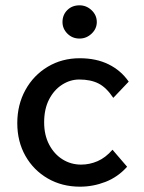

<svg xmlns="http://www.w3.org/2000/svg" viewBox="-20 -691 540 722"><path d="M281 11Q213 11 159.5 -20Q106 -51 75.5 -105Q45 -159 45 -228Q45 -297 75.5 -352.5Q106 -408 159.5 -440Q213 -472 280 -472Q342 -472 388.5 -449Q435 -426 464 -384L406 -323Q380 -362 350.5 -377Q321 -392 278 -392Q244 -392 213.5 -372.5Q183 -353 164.5 -317Q146 -281 146 -231Q146 -183 165 -147Q184 -111 215.5 -91.5Q247 -72 285 -72Q317 -72 347 -85Q377 -98 403 -128L458 -64Q423 -25 376.5 -7Q330 11 281 11ZM279 -546Q252 -546 233.5 -564.5Q215 -583 215 -608Q215 -635 233 -653Q251 -671 279 -671Q305 -671 324.5 -652.5Q344 -634 344 -608Q344 -583 324.5 -564.5Q305 -546 279 -546Z"/></svg>

Font: Inconsolata SemiBold
Style: Regular
Weight: 600
Monospace: yes
Designer: Raph Levien, Cyreal, Brenton Simpson
Foundry: Raph Levien, Cyreal, Google
Version: Version 3.100; ttfautohint (v1.8.4.7-5d5b)